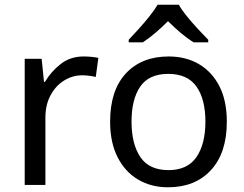

<svg xmlns="http://www.w3.org/2000/svg" viewBox="-20 -786 1038 816"><path d="M335 -546Q350 -546 367.5 -544.5Q385 -543 398 -540L387 -459Q374 -462 358.5 -464Q343 -466 329 -466Q288 -466 252 -443.5Q216 -421 194.5 -380.5Q173 -340 173 -286V0H85V-536H157L167 -438H171Q197 -482 238 -514Q279 -546 335 -546Z M944 -269Q944 -136 876.5 -63Q809 10 694 10Q623 10 567.5 -22.5Q512 -55 480 -117.5Q448 -180 448 -269Q448 -402 515 -474Q582 -546 697 -546Q770 -546 825.5 -513.5Q881 -481 912.5 -419.5Q944 -358 944 -269ZM539 -269Q539 -174 576.5 -118.5Q614 -63 696 -63Q777 -63 815 -118.5Q853 -174 853 -269Q853 -364 815 -418Q777 -472 695 -472Q613 -472 576 -418Q539 -364 539 -269ZM740 -766Q752 -744 774.5 -716.5Q797 -689 821.5 -662.5Q846 -636 865 -617V-606H803Q777 -622 749 -645.5Q721 -669 694 -696Q667 -669 640 -646Q613 -623 587 -606H527V-617Q546 -637 569.5 -663Q593 -689 615 -716.5Q637 -744 650 -766Z"/></svg>

Font: Noto Kufi Arabic
Style: Regular
Weight: 400
Designer: Monotype Design Team, David Williams, Khaled Hosny
Foundry: Google LLC
Version: Version 2.109; ttfautohint (v1.8.4.7-5d5b)